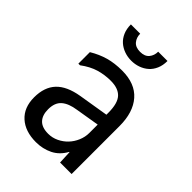

<svg xmlns="http://www.w3.org/2000/svg" viewBox="-210 -823 920 920"><g transform="rotate(45 250.0 -363.5)"><path d="M374 -724Q374 -694 364 -671Q354 -648 337 -633Q320 -618 297.5 -610Q275 -602 250 -602Q225 -602 202.5 -610Q180 -618 163 -633Q146 -648 136 -671Q126 -694 126 -724H189Q189 -698 204 -680Q219 -662 250 -662Q281 -662 296 -680Q311 -698 311 -724ZM353 -215V-272L233 -252Q184 -245 158.5 -223Q133 -201 133 -156Q133 -116 153.5 -94.5Q174 -73 216 -73Q244 -73 269 -85Q294 -97 312.5 -116.5Q331 -136 342 -162Q353 -188 353 -215ZM81 -413V-491Q121 -515 161.5 -526.5Q202 -538 253 -538Q341 -538 386.5 -486Q432 -434 432 -341V-16H354L351 -83H349Q326 -41 287.5 -22Q249 -3 203 -3Q130 -3 87.5 -41.5Q45 -80 45 -149Q45 -218 82 -257.5Q119 -297 197 -310L349 -335V-349Q349 -412 324.5 -438.5Q300 -465 249 -465Q207 -465 169 -453.5Q131 -442 92 -413Z"/></g></svg>

Font: D2Coding ligature
Style: Regular
Weight: 400
Monospace: yes
Designer: Yong-Rak Park; Jeong-Hwan Yoon; Sang-Min Lee;
Foundry: NHN Corporation
Version: Version 1.3.2; Build 20180524